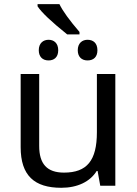

<svg xmlns="http://www.w3.org/2000/svg" viewBox="-20 -891 658 921"><path d="M361.3 -737.8C313 -793.9 280.8 -838.4 265.1 -871.1H160.2V-860.8C178.7 -832 226.1 -787.1 302.2 -726.1H361.3ZM447.3 -649.9C447.3 -684.6 426.8 -700.2 399.9 -700.2C375 -700.2 353 -684.6 353 -649.9C353 -620.1 370.1 -601.1 399.9 -601.1C429.7 -601.1 447.3 -618.7 447.3 -649.9ZM259.3 -649.9C259.3 -684.6 238.3 -700.2 212.9 -700.2C188 -700.2 166 -684.6 166 -649.9C166 -620.1 183.1 -601.1 212.9 -601.1C238.3 -601.1 259.3 -615.2 259.3 -649.9ZM79.1 -536.1V-185.1C79.1 -48.8 145 9.8 273.9 9.8C351.6 9.8 412.1 -19.5 443.8 -70.8H448.2L460.9 0H533.2V-536.1H444.8V-256.8C444.8 -120.6 397 -63 287.1 -63C205.6 -63 168 -104.5 168 -190.9V-536.1Z"/></svg>

Font: Noto Reveo Sans
Style: Regular
Weight: 400
Designer: Monotype Design team
Foundry: Monotype Imaging Inc.
Version: Version 1.04